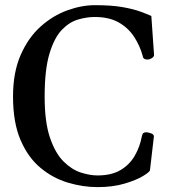

<svg xmlns="http://www.w3.org/2000/svg" viewBox="-20 -728 682 762"><path d="M367.2 14.6Q308.6 14.6 249.3 -3.2Q189.9 -21 140.6 -62Q91.3 -103 61.5 -172.4Q31.7 -241.7 31.7 -344.7Q31.7 -441.4 62.3 -510.5Q92.8 -579.6 141.6 -623Q190.4 -666.5 247.3 -687Q304.2 -707.5 356.9 -707.5Q421.9 -707.5 465.1 -700Q508.3 -692.4 535.9 -682.4Q563.5 -672.4 580.6 -664.6L591.3 -511.7Q592.3 -503.4 583.5 -497.8Q574.7 -492.2 568.8 -492.2Q567.4 -492.2 566.2 -491.9Q564.9 -491.7 563.5 -491.7Q557.1 -491.7 552.2 -494.9Q547.4 -498 546.4 -505.9Q535.2 -546.9 512 -582.3Q488.8 -617.7 450.7 -639.2Q412.6 -660.6 356 -660.6Q324.7 -660.6 290 -650.6Q255.4 -640.6 225.3 -609.4Q195.3 -578.1 176.3 -514.9Q157.2 -451.7 157.2 -344.7Q157.2 -243.2 178.5 -181.2Q199.7 -119.1 232.7 -86.7Q265.6 -54.2 301.5 -43Q337.4 -31.7 366.7 -31.7Q422.4 -31.7 458.3 -53Q494.1 -74.2 514.6 -109.6Q535.2 -145 543 -187Q544.9 -196.8 549.1 -200Q553.2 -203.1 561 -203.1Q566.9 -203.1 578.9 -199Q590.8 -194.8 590.8 -186.5L575.2 -52.7Q574.7 -45.9 547.9 -29.5Q521 -13.2 474.4 0.7Q427.7 14.6 367.2 14.6Z"/></svg>

Font: Gelasio
Style: Regular
Weight: 400
Designer: Eben Sorkin
Foundry: Eben Sorkin
Version: Version 1.008